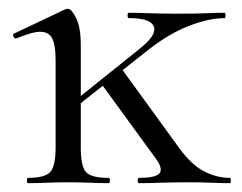

<svg xmlns="http://www.w3.org/2000/svg" viewBox="-20 -415 549 435"><path d="M295 0Q292 0 292 -6Q292 -12 295 -12Q331 -12 340.5 -21.5Q350 -31 335 -53L209 -226L255 -260L385 -81Q413 -42 442 -27Q471 -12 501 -12Q503 -12 503 -6Q503 0 501 0Q483 0 459.5 -1Q436 -2 409 -2Q372 -2 344.5 -1Q317 0 295 0ZM145 -167 140 -179 297 -305Q336 -336 328.5 -355Q321 -374 272 -374Q269 -374 269 -380Q269 -386 272 -386Q295 -386 320 -385Q345 -384 386 -384Q424 -384 446 -385Q468 -386 489 -386Q491 -386 491 -380Q491 -374 489 -374Q454 -374 408.5 -356.5Q363 -339 316 -302ZM43 0Q41 0 41 -6Q41 -12 43 -12Q82 -12 94 -25.5Q106 -39 106 -81V-279Q106 -312 98.5 -327.5Q91 -343 71 -343Q62 -343 48 -339Q34 -335 17 -328Q13 -327 10.5 -332Q8 -337 12 -339L128 -394Q131 -395 134 -395Q142 -395 152.5 -374Q163 -353 163 -313V-81Q163 -39 174.5 -25.5Q186 -12 226 -12Q229 -12 229 -6Q229 0 226 0Q208 0 184.5 -1Q161 -2 134 -2Q109 -2 85 -1Q61 0 43 0Z"/></svg>

Font: Cormorant Garamond Light
Style: Regular
Weight: 400
Version: Version 4.001